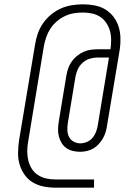

<svg xmlns="http://www.w3.org/2000/svg" viewBox="-20 -784 640 888"><path d="M237 84Q209 84 181.5 78.5Q154 73 131.5 59.5Q109 46 93.5 24Q78 2 70.5 -24Q63 -50 63.5 -78Q64 -106 68 -134L142 -577Q146 -603 154.5 -628Q163 -653 178.5 -675.5Q194 -698 215.5 -716Q237 -734 262 -745Q287 -756 313 -760Q339 -764 364 -764Q391 -764 417.5 -759Q444 -754 466 -741Q488 -728 504 -707.5Q520 -687 528 -662.5Q536 -638 537 -610.5Q538 -583 534 -556L475 -203Q473 -188 468.5 -173Q464 -158 456 -144Q448 -130 436.5 -117.5Q425 -105 411 -97Q397 -89 381.5 -85.5Q366 -82 351 -82Q333 -82 316.5 -86Q300 -90 286.5 -99.5Q273 -109 264.5 -123.5Q256 -138 252 -154Q248 -170 248.5 -187.5Q249 -205 252 -223L287 -435Q290 -452 295.5 -468Q301 -484 311 -498.5Q321 -513 335 -524.5Q349 -536 365 -543.5Q381 -551 398 -553.5Q415 -556 431 -556H491Q494 -578 494 -599.5Q494 -621 488.5 -641Q483 -661 471.5 -678Q460 -695 443.5 -706Q427 -717 406 -721.5Q385 -726 363 -726Q342 -726 321 -722.5Q300 -719 280 -709.5Q260 -700 242.5 -685Q225 -670 213 -651.5Q201 -633 194 -612.5Q187 -592 183 -571L110 -128Q106 -106 106 -84Q106 -62 111 -41.5Q116 -21 127 -3.5Q138 14 155.5 25.5Q173 37 194 41.5Q215 46 237 46H415V84ZM351 -121Q367 -121 383 -128Q399 -135 409.5 -148.5Q420 -162 425.5 -178Q431 -194 433 -209L484 -518H431Q413 -518 395 -512.5Q377 -507 362.5 -494Q348 -481 340 -464Q332 -447 329 -429L294 -217Q291 -200 291.5 -183Q292 -166 299 -151.5Q306 -137 320.5 -129Q335 -121 351 -121Z"/></svg>

Font: Iosevka Curly Slab XLtExObl
Style: Regular
Weight: 200
Width: 7
Italic angle: -9°
Monospace: yes
Designer: Belleve Invis
Foundry: Belleve Invis
Version: Version 11.0.0; ttfautohint (v1.8.3)